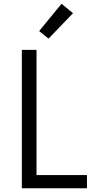

<svg xmlns="http://www.w3.org/2000/svg" viewBox="-20 -1000 540 1020"><path d="M96 0V-735H174V-70H442V0ZM238 -795 188 -835 307 -980 368 -930Z"/></svg>

Font: Iosevka Curly
Style: Regular
Weight: 400
Monospace: yes
Designer: Belleve Invis
Foundry: Belleve Invis
Version: Version 22.1.2; ttfautohint (v1.8.4)